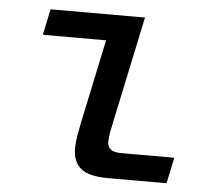

<svg xmlns="http://www.w3.org/2000/svg" viewBox="-44 -579 687 626"><g transform="rotate(5 300.0 -266.0)"><path d="M330 0Q268 0 242 -22Q216 -44 216 -86Q216 -108 221.5 -138.5Q227 -169 234 -201L286 -447H79L97 -532H406L334 -192Q329 -170 325.5 -151Q322 -132 322 -118Q322 -85 366 -85H541L523 0Z"/></g></svg>

Font: Geist Mono Medium
Style: Italic
Weight: 500
Italic angle: -12°
Monospace: yes
Designer: Basement.studio, Andrés Briganti, Mateo Zaragoza
Foundry: Basement.studio, Vercel, Andrés Briganti, Guido Ferreyra, Mateo Zaragoza
Version: Version 1.500; ttfautohint (v1.8.4.7-5d5b)